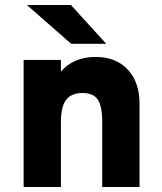

<svg xmlns="http://www.w3.org/2000/svg" viewBox="-20 -752 651 772"><path d="M75 0V-511H225V-464Q275 -523 365 -523Q446 -523 493.5 -472.5Q541 -422 541 -335V0H391V-261Q391 -325 373.2 -351.5Q355.5 -378 312 -378Q266.5 -378 245.8 -350.5Q225 -323 225 -263V0ZM266 -576 88 -732H265L407 -576Z"/></svg>

Font: Overpass Black
Style: Regular
Weight: 900
Designer: Delve Withrington, Dave Bailey, Thomas Jockin
Foundry: Delve Fonts LLC
Version: Version 4.000; ttfautohint (v1.8.3)